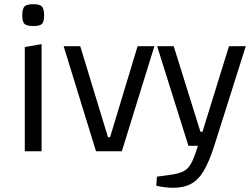

<svg xmlns="http://www.w3.org/2000/svg" viewBox="-20 -720 1196 914"><path d="M98 -496 178 -510V0H98ZM139 -596Q107 -596 96.5 -606.5Q86 -617 86 -647Q86 -678 96.5 -689Q107 -700 139 -700Q169 -700 179.5 -689Q190 -678 190 -647Q190 -617 180 -606.5Q170 -596 139 -596Z M283 -500H362L494 -67H504L635 -500H715L560 0H437Z M877 -26 728 -500H807L934 -93H944L1070 -500H1150L1000 -26ZM804 174Q785 174 762.5 171Q740 168 724 164L727 121L786 113Q825 108 848 98Q871 88 884.5 67Q898 46 911 8L922 -26H1000Q976 49 950 93Q924 137 889 155.5Q854 174 804 174Z"/></svg>

Font: Changa Light
Style: Regular
Weight: 300
Designer: Eduardo Rodriguez Tunni
Foundry: Eduardo Rodriguez Tunni
Version: Version 3.002; ttfautohint (v1.8.2)